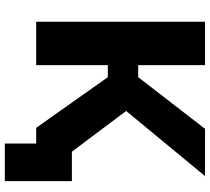

<svg xmlns="http://www.w3.org/2000/svg" viewBox="-57 -683 870 796"><g transform="rotate(90 378.0 -285.0)"><path d="M70 0V-700H250V-423H300L514 -700H710L440 -373L720 0H510L300 -297H250V0ZM575 130V-148H731V130Z"/></g></svg>

Font: Golos Text VF
Style: Regular
Weight: 400
Designer: A.Korolkova, Vitaly Kuzmin
Foundry: ParaType Ltd
Version: Version 2.003